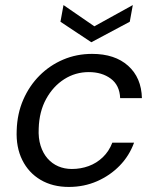

<svg xmlns="http://www.w3.org/2000/svg" viewBox="-20 -727 614 759"><path d="M252 12Q188 12 140.5 -16Q93 -44 68 -94.5Q43 -145 46 -212Q48 -278 72 -333Q96 -388 136.5 -428.5Q177 -469 230 -491.5Q283 -514 344 -514Q434 -514 486.5 -467Q539 -420 541 -339H455Q453 -390 418 -416Q383 -442 331 -442Q278 -442 234 -414Q190 -386 162.5 -336Q135 -286 133 -219Q131 -181 140.5 -151Q150 -121 168 -100.5Q186 -80 210.5 -69.5Q235 -59 264 -59Q299 -59 330.5 -70.5Q362 -82 386.5 -105.5Q411 -129 424 -163H510Q491 -111 453 -72Q415 -33 363.5 -10.5Q312 12 252 12ZM505 -707 493 -641 341 -560 219 -641 231 -707 353 -623Z"/></svg>

Font: DM Sans 16pt
Style: Italic
Weight: 400
Italic angle: -10°
Version: Version 4.004;gftools[0.9.30]